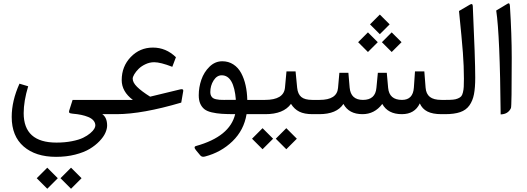

<svg xmlns="http://www.w3.org/2000/svg" viewBox="-20 -704 3248 1184"><path d="M418 330.1 482.9 395 418 460 353 395ZM271.5 330.1 336.4 395 271.5 460 206.5 395ZM328.1 175.3Q380.4 175.3 423.6 166.7Q466.8 158.2 492.7 145.5Q518.6 132.8 536.4 117.7Q554.2 102.5 561 90.6Q567.9 78.6 567.9 69.8Q567.9 52.7 556.4 39.3Q544.9 25.9 524.7 17.6Q504.4 9.3 481 4.4Q457.5 -0.5 428.7 -2.9Q412.1 -4.4 408 -8.5Q403.8 -12.7 406.7 -22L427.7 -87.9H662.6Q674.3 -87.9 674.3 -49.8V-37.6Q674.3 0 662.6 0H610.8Q640.6 21 640.6 70.3Q640.6 90.8 629.6 115.5Q618.7 140.1 593.5 166.5Q568.4 192.9 533.2 214.1Q498 235.4 443.8 249.3Q389.6 263.2 325.7 263.2Q199.7 263.2 126 199.5Q52.2 135.7 52.2 17.1Q52.2 -82 100.1 -188L153.8 -171.9Q126 -80.1 126 -6.3Q126 175.3 328.1 175.3Z M730.5 -210Q730.5 -294.4 786.4 -352.5Q842.3 -410.6 922.9 -410.6Q1003.9 -410.6 1064.9 -351.1L1042.5 -292Q969.7 -320.3 930.7 -320.3Q903.3 -320.3 877.7 -308.3Q852.1 -296.4 835.2 -279.8Q818.4 -263.2 808.3 -246.3Q798.3 -229.5 798.3 -218.8Q798.3 -195.3 825 -168.7Q851.6 -142.1 905.8 -107.9L1091.3 -152.8Q1102.1 -155.3 1106.7 -152.6Q1111.3 -149.9 1109.9 -142.1L1097.7 -71.3Q857.9 -0.5 700.2 0H657.2Q630.4 0 630.4 -37.6V-49.8Q630.4 -87.9 657.2 -87.9H799.3Q730.5 -139.6 730.5 -210Z M1360.4 -87.9Q1408.2 -87.9 1434.6 -88.4Q1422.4 -239.7 1347.2 -239.7Q1317.4 -239.7 1297.1 -207.8Q1276.9 -175.8 1276.9 -135.7Q1276.9 -122.6 1281.5 -113.5Q1286.1 -104.5 1293 -99.6Q1299.8 -94.7 1311.8 -92Q1323.7 -89.4 1334 -88.6Q1344.2 -87.9 1360.4 -87.9ZM1189 196.3Q1397.5 138.2 1430.2 0Q1379.9 0 1347.4 -2.2Q1314.9 -4.4 1285.6 -11.2Q1256.3 -18.1 1240.2 -31Q1224.1 -43.9 1214.8 -64.9Q1205.6 -85.9 1205.6 -116.7Q1205.6 -165.5 1221.7 -212.4Q1237.8 -259.3 1272 -292.7Q1306.2 -326.2 1350.6 -326.2Q1389.2 -326.2 1419.2 -306.6Q1449.2 -287.1 1467.3 -253.2Q1485.4 -219.2 1494.6 -177.5Q1503.9 -135.7 1504.9 -87.9H1560.5Q1572.3 -87.9 1572.3 -49.8V-37.6Q1572.3 0 1560.5 0H1500.5Q1484.4 98.6 1413.8 167Q1343.3 235.4 1244.1 261.2Q1225.1 266.6 1214.8 253.9L1190.4 224.6Q1170.4 201.2 1189 196.3Z M1745.6 86.4 1810.5 151.4 1745.6 216.3 1680.7 151.4ZM1599.1 86.4 1664.1 151.4 1599.1 216.3 1534.2 151.4ZM1555.2 -87.9H1613.8Q1730 -87.9 1737.3 -163.1L1746.6 -263.7H1802.7L1812.5 -162.6Q1816.4 -124 1837.9 -106Q1859.4 -87.9 1906.2 -87.9H1916Q1927.7 -87.9 1927.7 -49.8V-37.6Q1927.7 0 1916 0H1907.2Q1856.9 0 1825.9 -15.4Q1794.9 -30.8 1774.4 -63.5Q1728.5 0 1616.2 0H1555.2Q1528.3 0 1528.3 -37.6V-49.8Q1528.3 -87.9 1555.2 -87.9Z M2322.3 -614.3 2382.8 -553.7 2322.3 -493.2 2261.7 -553.7ZM2395.5 -504.4 2456.1 -443.8 2395.5 -383.3 2335 -443.8ZM2249 -504.4 2309.6 -443.8 2249 -383.3 2188.5 -443.8ZM2458 0Q2372.1 0 2337.4 -63Q2290 0 2215.3 0Q2131.8 0 2097.7 -63Q2056.6 0 1948.2 0H1910.6Q1883.8 0 1883.8 -37.6V-49.8Q1883.8 -87.9 1910.6 -87.9H1950.7Q2058.1 -87.9 2064.5 -161.6L2072.8 -254.9H2128.4L2136.2 -163.6Q2143.1 -87.9 2218.3 -87.9Q2294.9 -87.9 2301.3 -162.6L2310.1 -254.9H2365.2L2373.5 -162.1Q2380.4 -87.9 2459 -87.9Q2526.9 -87.9 2532.2 -163.6L2539.1 -263.7H2596.7L2604.5 -163.6Q2607.4 -125 2630.9 -106.4Q2654.3 -87.9 2702.6 -87.9H2712.4Q2724.1 -87.9 2724.1 -49.8V-37.6Q2724.1 0 2712.4 0H2702.1Q2647.9 0 2615.7 -16.4Q2583.5 -32.7 2568.8 -66.4Q2537.6 0 2458 0Z M2707 -87.9H2727.5Q2755.9 -87.9 2772.9 -89.4Q2790 -90.8 2803.7 -96.7Q2817.4 -102.5 2824 -109.9Q2830.6 -117.2 2834.7 -134Q2838.9 -150.9 2839.8 -168.9Q2840.8 -187 2840.8 -219.2Q2840.8 -294.9 2834.5 -379.2Q2828.1 -463.4 2810.5 -636.2L2877.4 -675.3Q2894.5 -685.5 2895.5 -667Q2910.6 -338.4 2910.6 -225.6Q2910.6 -163.1 2902.8 -122.8Q2895 -82.5 2874.5 -53.7Q2854 -24.9 2817.6 -12.5Q2781.2 0 2724.6 0H2707Q2680.2 0 2680.2 -37.6V-49.8Q2680.2 -87.9 2707 -87.9Z M3040 -639.2 3110.8 -681.6Q3117.2 -685.5 3120.4 -682.1Q3123.5 -678.7 3124.5 -668Q3135.7 -490.7 3135.7 -347.7Q3135.7 -48.3 3130.9 -37.6Q3113.3 0.5 3067.4 1.5Q3063 -487.3 3040 -639.2Z"/></svg>

Font: Sahel FD
Style: FD
Weight: 400
Foundry: Saber Rastikerdar (saber.rastikerdar@gmail.com)
Version: Version 3.3.1